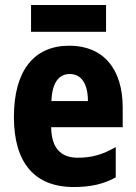

<svg xmlns="http://www.w3.org/2000/svg" viewBox="-20 -743 547 773"><path d="M407 -723H105V-615H407ZM259 -559C117 -559 36 -459 36 -272C36 -89 118 10 277 10C345 10 398 -2 446 -29V-151C393 -120 348 -108 293 -108C223 -108 187 -149 186 -231H474V-310C474 -467 395 -559 259 -559ZM261 -445C308 -445 334 -405 334 -336H187C190 -415 220 -445 261 -445Z"/></svg>

Font: Noto Sans Gurmukhi UI Condensed ExtraBold
Style: Regular
Weight: 800
Width: 3
Designer: Jelle Bosma - Monotype Design Team
Foundry: Monotype Imaging Inc.
Version: Version 2.004